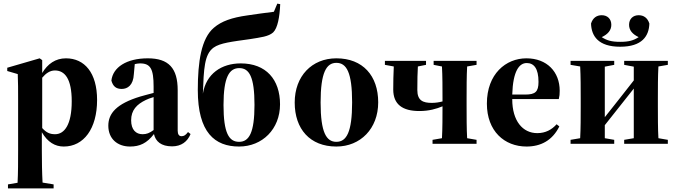

<svg xmlns="http://www.w3.org/2000/svg" viewBox="-20 -794 3732 1060"><path d="M24 246H276V224L215 214C212 162 211 92 211 36V-64C243 -9 284 15 332 15C442 15 516 -83 516 -242C516 -392 447 -472 344 -472C286 -472 243 -441 213 -391V-462L199 -472L20 -420V-402L78 -385C80 -340 80 -302 80 -240V36C80 92 80 163 77 215L24 224ZM283 -405C338 -405 376 -359 376 -235C376 -106 336 -53 284 -53C254 -53 235 -63 213 -87V-365C233 -389 256 -405 283 -405Z M930 14C981 14 1015 -12 1032 -54L1018 -65C1005 -48 996 -42 982 -42C969 -42 961 -52 961 -72V-296C961 -418 911 -472 796 -472C678 -472 603 -422 595 -349C604 -317 621 -303 652 -303C684 -303 716 -323 719 -385L724 -440C733 -442 743 -444 753 -444C811 -444 828 -414 828 -316V-281C800 -274 773 -266 754 -261C623 -221 578 -168 578 -100C578 -28 628 15 698 15C751 15 791 -3 830 -54C839 -13 870 14 930 14ZM704 -130C704 -186 735 -218 785 -242C794 -247 809 -252 828 -258V-76C805 -59 789 -53 767 -53C731 -53 704 -77 704 -130Z M1300 15C1428 15 1526 -81 1526 -218C1526 -355 1449 -444 1309 -444C1203 -444 1118 -387 1100 -277C1105 -414 1108 -494 1159 -531C1195 -557 1261 -564 1360 -578C1421 -588 1462 -592 1488 -615C1513 -639 1524 -701 1527 -771L1511 -774L1492 -729C1453 -724 1383 -715 1346 -709C1260 -697 1203 -677 1161 -641C1091 -582 1072 -453 1072 -297C1072 -62 1166 15 1300 15ZM1300 -11C1244 -11 1214 -59 1214 -214C1214 -369 1246 -418 1301 -418C1356 -418 1385 -370 1385 -215C1385 -61 1355 -11 1300 -11Z M1837 15C1970 15 2068 -84 2068 -229C2068 -376 1983 -472 1837 -472C1702 -472 1607 -374 1607 -228C1607 -82 1691 15 1837 15ZM1837 -11C1782 -11 1750 -62 1750 -228C1750 -394 1782 -447 1837 -447C1893 -447 1924 -395 1924 -229C1924 -64 1893 -11 1837 -11Z M2374 -436 2420 -427C2423 -376 2423 -305 2423 -251V-234C2404 -229 2384 -226 2364 -226C2316 -226 2284 -238 2284 -297C2284 -352 2285 -394 2287 -427L2332 -436V-458H2105V-436L2154 -427C2152 -384 2151 -342 2151 -300C2151 -217 2203 -181 2295 -181C2349 -181 2389 -193 2423 -207C2423 -153 2423 -82 2420 -31L2368 -22V0H2611V-22L2559 -31C2556 -82 2556 -153 2556 -207V-251C2556 -305 2556 -375 2559 -427L2611 -436V-458H2374Z M2888 -446C2927 -446 2953 -417 2953 -342C2953 -287 2935 -272 2880 -272H2808C2812 -403 2847 -446 2888 -446ZM2887 15C2966 15 3030 -19 3068 -96L3053 -108C3026 -78 2992 -59 2946 -59C2866 -59 2808 -126 2808 -246V-247H3065C3069 -264 3070 -273 3070 -293C3070 -397 3000 -472 2886 -472C2773 -472 2668 -386 2668 -222C2668 -70 2765 15 2887 15Z M3426 -436 3479 -426V-350L3399 -248L3319 -147V-426L3371 -436V-458H3130V-436L3183 -427C3186 -375 3186 -305 3186 -251V-207C3186 -153 3186 -82 3183 -31L3130 -22V0H3371V-22L3319 -31V-103L3479 -305V-31L3426 -22V0H3667V-22L3615 -31C3612 -82 3612 -153 3612 -207V-251C3612 -305 3612 -375 3615 -427L3667 -436V-458H3426ZM3404 -536C3525 -536 3563 -595 3565 -664C3555 -696 3533 -710 3506 -710C3474 -710 3453 -689 3453 -657C3453 -627 3472 -605 3506 -589C3478 -571 3453 -563 3404 -563C3355 -563 3330 -571 3302 -589C3336 -605 3355 -627 3355 -657C3355 -689 3334 -710 3302 -710C3275 -710 3253 -696 3243 -664C3245 -595 3283 -536 3404 -536Z"/></svg>

Font: Source Serif 4 Display
Style: Bold
Weight: 700
Designer: Frank Grießhammer
Foundry: Adobe Systems Incorporated
Version: Version 4.004;hotconv 1.0.117;makeotfexe 2.5.65602